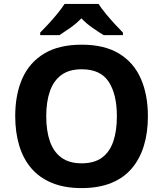

<svg xmlns="http://www.w3.org/2000/svg" viewBox="-20 -954 836 984"><path d="M738 -358Q738 -275 717.5 -207.5Q697 -140 655.5 -91Q614 -42 549.5 -16Q485 10 398 10Q311 10 246.5 -16.5Q182 -43 140.5 -91.5Q99 -140 78.5 -208Q58 -276 58 -359Q58 -470 94.5 -552Q131 -634 206.5 -679.5Q282 -725 399 -725Q515 -725 590 -679.5Q665 -634 701.5 -551.5Q738 -469 738 -358ZM217 -358Q217 -283 236 -229Q255 -175 295 -146Q335 -117 398 -117Q463 -117 502.5 -146Q542 -175 560.5 -229Q579 -283 579 -358Q579 -471 537 -535Q495 -599 399 -599Q335 -599 295 -570Q255 -541 236 -487Q217 -433 217 -358ZM485 -934Q499 -912 521.5 -884.5Q544 -857 568 -831Q592 -805 610 -787V-774H511Q485 -790 454 -811.5Q423 -833 397 -860Q371 -833 341 -812Q311 -791 285 -774H186V-787Q205 -806 228.5 -831.5Q252 -857 274.5 -884.5Q297 -912 311 -934Z"/></svg>

Font: Noto Sans Thai
Style: Bold
Weight: 700
Designer: Monotype Design Team
Foundry: Monotype Imaging Inc.
Version: Version 2.001